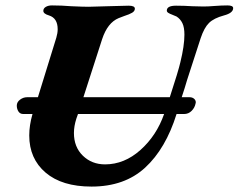

<svg xmlns="http://www.w3.org/2000/svg" viewBox="-20 -675 881 709"><path d="M841 -645Q841 -627 807 -618Q770 -608 752 -590.5Q734 -573 721 -534L671 -380Q663 -352 651 -316H680Q690 -316 696.5 -310.5Q703 -305 703 -297L702 -292Q699 -277 687.5 -265.5Q676 -254 660 -254H632Q592 -126 516 -56Q440 14 318 14Q209 14 148.5 -37.5Q88 -89 88 -175Q88 -212 100 -254H66Q54 -254 48 -263.5Q42 -273 42 -285Q42 -298 54 -307Q66 -316 80 -316H120L188 -536Q193 -553 193 -567Q193 -608 161 -618Q140 -624 140 -635Q140 -644 149 -649.5Q158 -655 172 -655Q207 -655 243 -652Q287 -650 307 -650Q326 -650 378 -652Q434 -654 455 -654Q478 -654 478 -643Q478 -634 468 -628Q458 -622 439 -616L418 -608Q377 -591 357 -530L288 -316H607Q639 -414 646 -445Q661 -506 661 -547Q661 -574 653.5 -589.5Q646 -605 632 -614Q626 -617 616.5 -620.5Q607 -624 601.5 -627.5Q596 -631 596 -636Q596 -654 630 -654Q660 -654 690 -652L731 -651Q749 -651 773 -653Q799 -655 820 -655Q841 -655 841 -645ZM586 -254H268L262 -237Q253 -209 253 -184Q253 -132 286 -100Q319 -68 368 -68Q439 -68 498.5 -121Q558 -174 586 -254Z"/></svg>

Font: EB Garamond ExtraBold
Style: Italic
Weight: 800
Italic angle: -17.2°
Designer: Georg Duffner and Octavio Pardo
Foundry: Georg Duffner
Version: Version 1.000